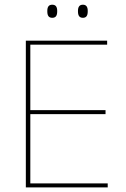

<svg xmlns="http://www.w3.org/2000/svg" viewBox="-20 -816 547 836"><path d="M112 0H92.5V-639H112ZM449 0H99V-17.5H449ZM439.5 -319H102.5V-336.5H439.5ZM446.5 -621.5H98V-639H446.5ZM207.5 -738.5Q196.5 -738.5 191.2 -745.2Q186 -752 186 -766V-769Q186 -782 191.2 -788.8Q196.5 -795.5 207.5 -795.5Q218.5 -795.5 223.8 -788.8Q229 -782 229 -769V-766Q229 -752 223.8 -745.2Q218.5 -738.5 207.5 -738.5ZM341 -738.5Q330 -738.5 324.8 -745.2Q319.5 -752 319.5 -766V-769Q319.5 -782 324.8 -788.8Q330 -795.5 341 -795.5Q351.5 -795.5 356.8 -788.8Q362 -782 362 -769V-766Q362 -752 356.8 -745.2Q351.5 -738.5 341 -738.5Z"/></svg>

Font: Anek Devanagari Medium Thin
Style: Regular
Weight: 250
Version: Version 1.003